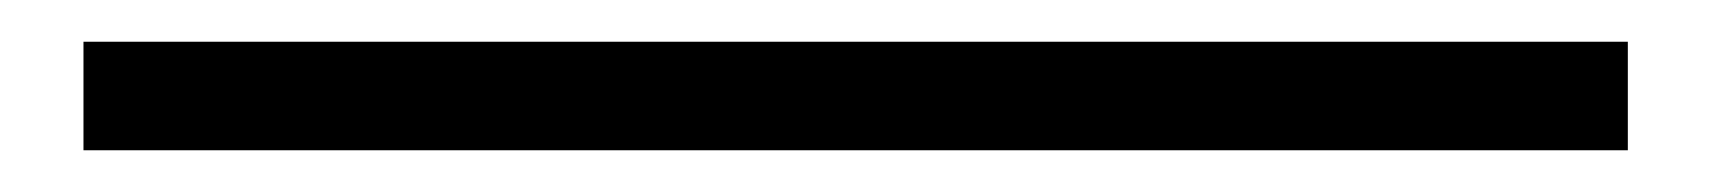

<svg xmlns="http://www.w3.org/2000/svg" viewBox="-20 50 820 92"><path d="M20 122V70H760V122Z"/></svg>

Font: Kalnia Expanded SemiBold
Style: Regular
Weight: 600
Width: 7
Designer: Frida Medrano
Foundry: Frida Medrano
Version: Version 1.105